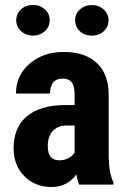

<svg xmlns="http://www.w3.org/2000/svg" viewBox="-20 -749 511 779"><path d="M301.3 0Q295.4 -12.2 289.6 -41Q252.4 9.8 189 9.8Q122.6 9.8 78.9 -34.2Q35.2 -78.1 35.2 -147.9Q35.2 -231 88.1 -276.4Q141.1 -321.8 240.7 -322.8H282.7V-365.2Q282.7 -400.9 270.5 -415.5Q258.3 -430.2 234.9 -430.2Q183.1 -430.2 183.1 -369.6H44.9Q44.9 -442.9 99.9 -490.5Q154.8 -538.1 238.8 -538.1Q325.7 -538.1 373.3 -492.9Q420.9 -447.8 420.9 -363.8V-115.2Q421.9 -46.9 440.4 -8.3V0ZM219.7 -98.6Q242.7 -98.6 258.8 -107.9Q274.9 -117.2 282.7 -129.9V-239.7H249.5Q214.4 -239.7 194.1 -217.3Q173.8 -194.8 173.8 -157.2Q173.8 -98.6 219.7 -98.6ZM45.9 -666.5Q45.9 -693.4 65.7 -711.2Q85.4 -729 113.8 -729Q142.1 -729 161.9 -711.2Q181.6 -693.4 181.6 -666.5Q181.6 -640.1 161.9 -622.3Q142.1 -604.5 113.8 -604.5Q85.4 -604.5 65.7 -622.3Q45.9 -640.1 45.9 -666.5ZM284.7 -666.5Q284.7 -692.9 304.4 -710.7Q324.2 -728.5 352.5 -728.5Q380.9 -728.5 400.6 -710.7Q420.4 -692.9 420.4 -666.5Q420.4 -641.1 401.6 -622.8Q382.8 -604.5 352.5 -604.5Q322.3 -604.5 303.5 -622.8Q284.7 -641.1 284.7 -666.5Z"/></svg>

Font: TypoPRO Roboto
Style: Bold
Weight: 700
Designer: Google
Version: Version 2.136; 2016